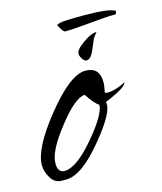

<svg xmlns="http://www.w3.org/2000/svg" viewBox="-97 -595 559 663"><g transform="rotate(-15 182.5 -264.0)"><path d="M43 2Q18 2 4 -21.5Q-10 -45 -10 -67Q-10 -127 77 -235Q165 -344 219 -344Q270 -344 270 -290Q270 -282 268.5 -273Q267 -264 265 -254Q267 -251 275 -251Q302 -251 339 -270Q338 -253 260 -221Q271 -188 194 -95Q115 2 59 2ZM61 -28Q104 -28 171 -107Q236 -184 236 -218Q220 -227 196 -264Q162 -264 98 -182Q35 -102 37 -59Q38 -28 61 -28ZM233 -377Q226 -377 219 -387.5Q212 -398 212 -406Q212 -421 242 -442Q272 -463 288 -463Q290 -463 291 -462Q290 -462 277 -444L260 -404Q248 -377 233 -377ZM188 -493Q183 -493 175.5 -504.5Q168 -516 167 -522L169 -523Q179 -528 203.5 -529Q228 -530 266 -530Q348 -530 372 -518Q375 -517 375 -515Q375 -513 373.5 -509Q372 -505 369 -505Q338 -505 278 -499Q218 -493 188 -493Z"/></g></svg>

Font: Alex Brush
Style: Regular
Weight: 400
Designer: Robert E. Leuschke
Foundry: Robert E. Leuschke
Version: Version 1.111; ttfautohint (v1.8.4.7-5d5b)